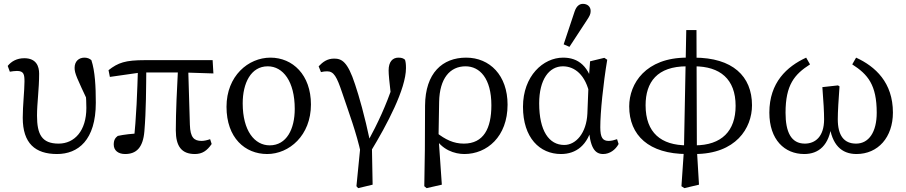

<svg xmlns="http://www.w3.org/2000/svg" viewBox="-20 -786 4702 996"><path d="M276 13C385 13 477 -59 477 -253C477 -337 473 -417 454 -474C445 -482 433 -487 418 -487C389 -487 367 -468 367 -434C367 -405 379 -381 441 -249V-314H424C427 -276 428 -249 428 -226C428 -108 367 -41 284 -41C197 -41 172 -89 172 -186C172 -251 183 -323 183 -404C183 -441 169 -484 106 -484C68 -484 39 -468 20 -444L31 -414C43 -416 56 -418 68 -418C104 -418 107 -399 107 -363C107 -317 98 -239 98 -175C98 -42 163 13 276 13Z M629 13C687 13 722 -20 729 -105C738 -213 738 -328 739 -442H696C692 -310 688 -180 673 -48L707 -94C665 -93 624 -88 591 -81C578 -71 570 -60 570 -36C570 -5 594 13 629 13ZM550 -387 711 -410H932L1087 -405L1083 -474H732C630 -474 593 -461 543 -422L550 -387ZM991 13C1029 13 1054 -4 1078 -39L1070 -64C1056 -59 1039 -55 1026 -55C987 -55 967 -72 965 -139L956 -442H904C898 -332 892 -202 892 -110C892 -27 922 13 991 13Z M1366 13C1480 13 1593 -83 1593 -244C1593 -398 1498 -487 1383 -487C1268 -487 1155 -392 1155 -232C1155 -71 1251 13 1366 13ZM1379 -32C1301 -32 1239 -107 1239 -250C1239 -354 1281 -442 1369 -442C1448 -442 1509 -364 1509 -221C1509 -117 1467 -32 1379 -32Z M1829 180 1838 190 1913 172 1909 -42 1901 -47C1870 -192 1843 -285 1822 -348C1783 -468 1752 -482 1713 -482C1678 -482 1655 -465 1633 -442L1645 -412C1657 -415 1667 -416 1677 -416C1712 -416 1727 -388 1755 -305C1790 -201 1829 -98 1853 13L1854 -73L1829 180ZM1903 0C1988 -140 2086 -325 2086 -433C2086 -456 2084 -466 2081 -476C2074 -482 2066 -487 2047 -487C2016 -487 1996 -465 1996 -421C1996 -399 1999 -369 2010 -272L2020 -347C1979 -233 1946 -158 1882 -40L1903 0Z M2181 180 2193 190 2272 172 2255 -74V-83L2258 -257C2260 -379 2314 -442 2395 -442C2469 -442 2529 -379 2529 -240C2529 -120 2489 -41 2386 -41C2333 -41 2290 -62 2243 -99L2233 -78C2271 -8 2339 13 2389 13C2506 13 2613 -77 2613 -243C2613 -395 2521 -487 2398 -487C2276 -487 2186 -408 2185 -238L2184 -10L2181 180Z M2890 13C2968 13 3030 -32 3053 -137L3033 -138C3039 -17 3067 13 3109 13C3143 13 3173 -9 3189 -39L3181 -64C3167 -59 3151 -55 3138 -55C3107 -55 3094 -71 3094 -126C3094 -203 3109 -350 3130 -476L3115 -486L3041 -468L3034 -374L3027 -196C3022 -96 2968 -34 2907 -34C2828 -34 2777 -107 2777 -250C2777 -373 2828 -442 2900 -442C2959 -442 3019 -400 3040 -290L3063 -320C3038 -445 2979 -487 2901 -487C2798 -487 2693 -392 2693 -232C2693 -71 2780 13 2890 13ZM2904 -556 2934 -543 3023 -679C3039 -703 3044 -713 3044 -729C3044 -751 3028 -766 3004 -766C2987 -766 2971 -756 2961 -727L2904 -556Z M3515 180 3530 190 3606 172 3595 -12 3593 -630H3540L3528 -10L3515 180ZM3544 13V-32C3410 -32 3329 -97 3329 -240C3329 -360 3389 -442 3543 -442V-487C3330 -487 3244 -353 3244 -234C3244 -84 3346 13 3544 13ZM3584 13C3797 13 3881 -121 3881 -240C3881 -391 3780 -487 3581 -487V-442C3715 -442 3796 -376 3796 -237C3796 -107 3724 -32 3584 -32V13Z M4152 13C4227 13 4282 -32 4294 -142H4282C4295 -35 4345 13 4423 13C4535 13 4612 -74 4612 -202C4612 -358 4521 -441 4421 -487L4401 -452C4482 -400 4528 -346 4528 -201C4528 -101 4487 -41 4421 -41C4358 -41 4326 -83 4326 -168C4326 -205 4330 -271 4335 -338L4327 -343L4246 -334C4252 -258 4255 -204 4255 -167C4255 -76 4208 -41 4155 -41C4084 -41 4055 -101 4055 -201C4055 -346 4101 -400 4182 -452L4162 -487C4062 -441 3971 -358 3971 -202C3971 -61 4050 13 4152 13Z"/></svg>

Font: Source Serif Variable
Style: Regular
Weight: 389
Designer: Frank Grießhammer
Foundry: Adobe Systems Incorporated
Version: Version 3.001;hotconv 1.0.111;makeotfexe 2.5.65597